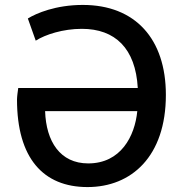

<svg xmlns="http://www.w3.org/2000/svg" viewBox="-20 -736 743 779"><path d="M537 -285H163C167 -162 224 -73 338 -73C470 -73 527 -183 537 -285ZM54 -379H539C530 -540 447 -619 312 -619C236 -619 164 -596 125 -571L93 -661C127 -682 206 -716 316 -716C529 -716 653 -578 653 -351C653 -101 513 23 335 23C155 23 49 -95 49 -332C49 -343 52 -366 54 -379Z"/></svg>

Font: Repo Medium
Style: Regular
Weight: 500
Designer: Stefan Peev
Foundry: Context Ltd
Version: Version 1.502